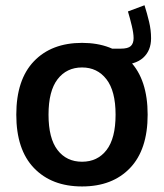

<svg xmlns="http://www.w3.org/2000/svg" viewBox="-20 -687 608 713"><path d="M516.6 -667.5Q526.4 -636.7 533.7 -606Q541 -575.2 541 -544.9Q541 -499 511.5 -472.4Q481.9 -445.8 423.3 -445.8H344.2V-506.3H428.2Q455.6 -506.3 465.8 -516.1Q476.1 -525.9 476.1 -545.4Q476.1 -563 469.5 -590.8Q462.9 -618.7 455.1 -644.5ZM284.7 -527.8Q397.9 -527.8 463.1 -459.5Q528.3 -391.1 528.3 -261.2Q528.3 -131.3 462.9 -63Q397.5 5.4 284.7 5.4Q171.9 5.4 106.2 -63Q40.5 -131.3 40.5 -261.2Q40.5 -391.1 106 -459.5Q171.4 -527.8 284.7 -527.8ZM284.7 -436.5Q227.5 -436.5 193.8 -392.8Q160.2 -349.1 160.2 -261.2Q160.2 -173.3 193.6 -129.9Q227.1 -86.4 284.7 -86.4Q342.3 -86.4 375.7 -129.9Q409.2 -173.3 409.2 -261.2Q409.2 -349.1 375.2 -392.8Q341.3 -436.5 284.7 -436.5Z"/></svg>

Font: Estedad-FD SemiBold
Style: Regular
Weight: 600
Designer: Amin Abedi
Version: Version 7.3